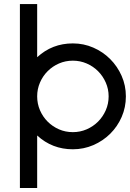

<svg xmlns="http://www.w3.org/2000/svg" viewBox="-20 -737 644 951"><path d="M340.8 2.4Q238.3 2.4 164.1 -65.9V194.3H78.6V-716.8H164.1V-453.6Q238.3 -522 340.8 -522Q394.5 -522 442.1 -501.2Q489.7 -480.5 525.6 -444.6Q561.5 -408.7 582.5 -361.1Q603.5 -313.5 603.5 -259.8Q603.5 -205.6 582.8 -158Q562 -110.4 526.1 -74.7Q490.2 -39.1 442.4 -18.3Q394.5 2.4 340.8 2.4ZM340.8 -82.5Q377 -82.5 409.2 -96.4Q441.4 -110.4 465.6 -134.5Q489.7 -158.7 503.9 -190.9Q518.1 -223.1 518.1 -259.8Q518.1 -295.9 503.9 -328.1Q489.7 -360.4 465.6 -384.5Q441.4 -408.7 409.2 -422.6Q377 -436.5 340.8 -436.5Q304.2 -436.5 272.2 -422.6Q240.2 -408.7 216.1 -384.5Q191.9 -360.4 178 -328.1Q164.1 -295.9 164.1 -259.8Q164.1 -223.1 178 -190.9Q191.9 -158.7 216.1 -134.5Q240.2 -110.4 272.2 -96.4Q304.2 -82.5 340.8 -82.5Z"/></svg>

Font: Proletarsk
Style: Regular
Weight: 400
Designer: Peter Wiegel, original typeface by Carl Albert Fahrenwaldt 1901
Foundry: Peter Wiegel
Version: Version 1.000 2010 initial release